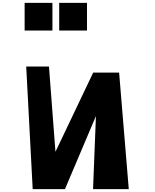

<svg xmlns="http://www.w3.org/2000/svg" viewBox="-20 -1311 1076 1333"><path d="M151 -1099V-1291H344V-1099ZM391 -1099V-1291H584V-1099ZM874 2H626L646 -505L431 2H207L162 -849H320L365 -257L627 -807H807Z"/></svg>

Font: OpenDyslexic
Style: Bold
Weight: 800
Designer: Abbie Gonzalez
Version: Version 0.920;hotconv 1.0.109;makeotfexe 2.5.65596